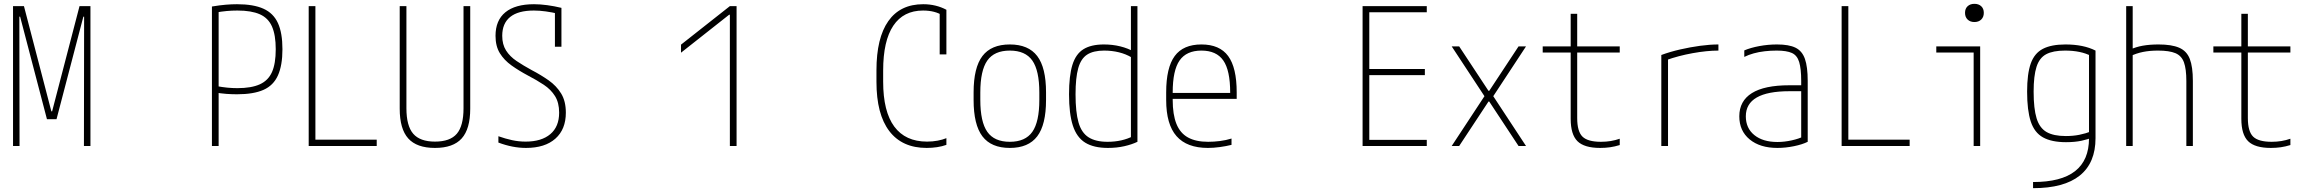

<svg xmlns="http://www.w3.org/2000/svg" viewBox="-20 -762 12040 1002"><path d="M48 0V-730H105L248 -181H252L395 -730H452V0H418L419 -675H415L275 -140H225L85 -675H81L82 0Z M1086 -728Q1128 -735 1159 -737.5Q1190 -740 1217 -740Q1303 -740 1355 -716.5Q1407 -693 1430.5 -641.5Q1454 -590 1454 -505Q1454 -421 1430.5 -368.5Q1407 -316 1355 -293Q1303 -270 1217 -270Q1190 -270 1162 -272Q1134 -274 1099 -280L1108 -313Q1141 -307 1167 -304.5Q1193 -302 1219 -302Q1292 -302 1336 -322Q1380 -342 1399.5 -386Q1419 -430 1419 -505Q1419 -579 1399.5 -623.5Q1380 -668 1336 -687.5Q1292 -707 1219 -707Q1190 -707 1163 -704.5Q1136 -702 1102 -696L1121 -718V0H1086Z M1591 0V-730H1626V-33H1946V0Z M2250 10Q2155 10 2110.5 -39.5Q2066 -89 2066 -195V-730H2101V-197Q2101 -105 2136.5 -64Q2172 -23 2250 -23Q2329 -23 2364 -64Q2399 -105 2399 -197V-730H2434V-195Q2434 -89 2389.5 -39.5Q2345 10 2250 10Z M2725 10Q2690 10 2654 3Q2618 -4 2581 -18V-51Q2618 -38 2652.5 -30.5Q2687 -23 2723 -23Q2806 -23 2852 -62Q2898 -101 2898 -174Q2898 -226 2876.5 -260.5Q2855 -295 2818 -319.5Q2781 -344 2735 -368Q2688 -393 2649.5 -420.5Q2611 -448 2588.5 -484.5Q2566 -521 2566 -575Q2566 -656 2617.5 -698Q2669 -740 2767 -740Q2799 -740 2836 -735Q2873 -730 2910 -721V-518H2876V-708L2895 -690Q2860 -698 2828 -702.5Q2796 -707 2766 -707Q2684 -707 2642.5 -673.5Q2601 -640 2601 -575Q2601 -530 2621 -498.5Q2641 -467 2676 -443.5Q2711 -420 2755 -396Q2803 -371 2843.5 -342.5Q2884 -314 2908.5 -274Q2933 -234 2933 -174Q2933 -87 2878.5 -38.5Q2824 10 2725 10Z M3789 0V-685H3785L3534 -487V-529L3789 -730H3824V0Z M4816 10Q4688 10 4621 -78Q4554 -166 4554 -335V-395Q4554 -564 4616 -652Q4678 -740 4798 -740Q4832 -740 4862.5 -732.5Q4893 -725 4919 -711V-478H4884V-710L4901 -680Q4860 -707 4797 -707Q4695 -707 4642 -628Q4589 -549 4589 -394V-336Q4589 -180 4647 -101.5Q4705 -23 4818 -23Q4847 -23 4873.5 -28Q4900 -33 4919 -41V-6Q4897 2 4870.5 6Q4844 10 4816 10Z M5250 10Q5153 10 5107 -50.5Q5061 -111 5061 -240V-280Q5061 -409 5107 -469.5Q5153 -530 5250 -530Q5347 -530 5393 -469.5Q5439 -409 5439 -280V-240Q5439 -111 5393 -50.5Q5347 10 5250 10ZM5250 -22Q5331 -22 5367.5 -74Q5404 -126 5404 -241V-279Q5404 -394 5367.5 -446Q5331 -498 5250 -498Q5169 -498 5132.5 -446Q5096 -394 5096 -279V-241Q5096 -126 5132.5 -74Q5169 -22 5250 -22Z M5762 10Q5688 10 5643.5 -17.5Q5599 -45 5579 -106.5Q5559 -168 5559 -270Q5559 -366 5576.5 -423Q5594 -480 5634 -505Q5674 -530 5741 -530Q5786 -530 5826.5 -520Q5867 -510 5900 -491L5886 -462Q5856 -480 5819.5 -489Q5783 -498 5742 -498Q5686 -498 5653.5 -477Q5621 -456 5607 -406Q5593 -356 5593 -270Q5593 -177 5608.5 -123Q5624 -69 5661 -45.5Q5698 -22 5760 -22Q5836 -22 5894 -52L5882 -28V-730H5916V-22Q5887 -8 5847.5 1Q5808 10 5762 10Z M6284 10Q6174 10 6120 -51.5Q6066 -113 6066 -240V-280Q6066 -409 6110.5 -469.5Q6155 -530 6250 -530Q6345 -530 6389.5 -469.5Q6434 -409 6434 -280V-246H6083V-277H6411L6400 -263V-279Q6400 -395 6364 -446.5Q6328 -498 6250 -498Q6172 -498 6136 -446.5Q6100 -395 6100 -279V-241Q6100 -164 6119.5 -115.5Q6139 -67 6180 -44.5Q6221 -22 6285 -22Q6315 -22 6346.5 -26Q6378 -30 6407 -39V-6Q6379 1 6346 5.5Q6313 10 6284 10Z M7091 0V-730H7426V-698H7126V-402H7416V-370H7126V-32H7426V0Z M7556 0 7727 -260 7556 -520H7595L7748 -288H7752L7905 -520H7944L7773 -260L7944 0H7905L7752 -232H7748L7595 0Z M8331 10Q8248 10 8212.5 -25Q8177 -60 8177 -142V-488H8031V-520H8177V-690H8211V-520H8433V-488H8211V-146Q8211 -76 8238.5 -49Q8266 -22 8335 -22Q8362 -22 8386 -26Q8410 -30 8433 -38V-5Q8407 3 8382.5 6.5Q8358 10 8331 10Z M8650 -475Q8696 -492 8748.5 -504Q8801 -516 8852.5 -523Q8904 -530 8948 -530V-498Q8888 -498 8813.5 -484.5Q8739 -471 8675 -448L8685 -466V0H8650Z M9256 10Q9165 10 9111 -34.5Q9057 -79 9057 -155Q9057 -235 9122.5 -276Q9188 -317 9318 -317H9397V-286H9319Q9091 -286 9091 -155Q9091 -93 9135.5 -57Q9180 -21 9256 -21Q9292 -21 9330.5 -29.5Q9369 -38 9394 -51L9380 -26V-340Q9380 -403 9369.5 -438Q9359 -473 9331.5 -485.5Q9304 -498 9252 -498Q9220 -498 9189.5 -494.5Q9159 -491 9132 -483.5Q9105 -476 9083 -465V-499Q9116 -513 9161.5 -521.5Q9207 -530 9254 -530Q9316 -530 9350.5 -513Q9385 -496 9399.5 -454.5Q9414 -413 9414 -340V-22Q9386 -8 9342 1Q9298 10 9256 10Z M9591 0V-730H9626V-33H9946V0Z M10280 0V-488H10085V-520H10314V0ZM10284 -647Q10262 -647 10248.5 -660Q10235 -673 10235 -695Q10235 -717 10248.5 -729.5Q10262 -742 10284 -742Q10306 -742 10319.5 -729.5Q10333 -717 10333 -695Q10333 -673 10319.5 -660Q10306 -647 10284 -647Z M10590 188Q10737 188 10809.5 131Q10882 74 10882 -40V-494L10895 -469Q10866 -484 10832 -491Q10798 -498 10757 -498Q10694 -498 10658.5 -479Q10623 -460 10608 -413Q10593 -366 10593 -284Q10593 -195 10608.5 -144.5Q10624 -94 10660.5 -73Q10697 -52 10761 -52Q10799 -52 10831.5 -58.5Q10864 -65 10895 -77L10906 -47Q10878 -35 10843 -27.5Q10808 -20 10762 -20Q10687 -20 10642 -45Q10597 -70 10578 -128Q10559 -186 10559 -284Q10559 -377 10578 -430.5Q10597 -484 10641 -507Q10685 -530 10759 -530Q10853 -530 10916 -498V-41Q10916 88 10834 154Q10752 220 10590 220Z M11390 -339Q11390 -402 11377.5 -436.5Q11365 -471 11333 -484.5Q11301 -498 11242 -498Q11199 -498 11164 -491Q11129 -484 11096 -468L11094 -502Q11126 -517 11162.5 -523.5Q11199 -530 11245 -530Q11313 -530 11352.5 -513Q11392 -496 11408 -454.5Q11424 -413 11424 -340V0H11390ZM11076 0V-730H11110V0Z M11831 10Q11748 10 11712.5 -25Q11677 -60 11677 -142V-488H11531V-520H11677V-690H11711V-520H11933V-488H11711V-146Q11711 -76 11738.5 -49Q11766 -22 11835 -22Q11862 -22 11886 -26Q11910 -30 11933 -38V-5Q11907 3 11882.5 6.5Q11858 10 11831 10Z"/></svg>

Font: M PLUS 1 Code ExtraLight
Style: Regular
Weight: 250
Designer: Coji Morishita
Foundry: UNDERFOREST DESIGN
Version: Version 1.002